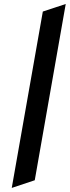

<svg xmlns="http://www.w3.org/2000/svg" viewBox="-20 -742 350 964"><path d="M39 201.5 195 -684 310 -722 154.5 163Z"/></svg>

Font: Overpass SemiBold
Style: Italic
Weight: 600
Italic angle: -10°
Designer: Delve Withrington, Dave Bailey, Thomas Jockin
Foundry: Delve Fonts LLC
Version: Version 4.000